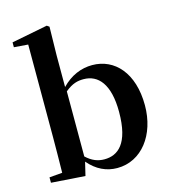

<svg xmlns="http://www.w3.org/2000/svg" viewBox="-121 -916 914 1029"><g transform="rotate(-15 336.0 -401.5)"><path d="M403 16C538 16 632 -107 632 -271C632 -451 538 -552 414 -552C353 -552 294 -528 244 -476V-651L247 -810L234 -819L34 -780V-753L112 -747V-235C112 -179 111 -94 110 -36L38 -30V0L226 13L244 -62C289 -9 343 16 403 16ZM247 -451C288 -485 318 -491 350 -491C431 -491 489 -427 489 -273C489 -95 422 -47 348 -47C312 -47 280 -59 247 -90Z"/></g></svg>

Font: Noto Serif SC
Style: Bold
Weight: 700
Designer: Ryoko NISHIZUKA 西塚涼子 (kana & ideographs); Frank Grießhammer (Latin, Greek & Cyrillic); Wenlong ZHANG 张文龙 (bopomofo); San
Foundry: Adobe
Version: Version 2.001;hotconv 1.1.0;makeotfexe 2.6.0